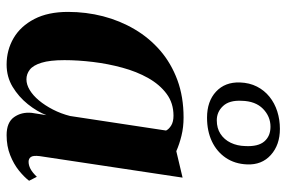

<svg xmlns="http://www.w3.org/2000/svg" viewBox="-163 -693 867 581"><g transform="rotate(90 270.5 -402.5)"><path d="M452.5 -89.5Q450 -69.5 455 -62.5Q460 -55.5 469.5 -55.5Q480 -55.5 491 -61.2Q502 -67 515 -80.5L527 -57Q515.5 -42 496 -26.2Q476.5 -10.5 449.5 0.2Q422.5 11 389 11Q350.5 11 334.5 -11.5Q318.5 -34 321.5 -65L328.5 -109.5Q317.5 -81 295.2 -53.2Q273 -25.5 242.8 -7.2Q212.5 11 175.5 11Q131.5 11 95.2 -10.2Q59 -31.5 37.5 -73Q16 -114.5 16 -175Q16 -229.5 29.2 -280.8Q42.5 -332 68.5 -376.2Q94.5 -420.5 133 -453.8Q171.5 -487 222.2 -505.8Q273 -524.5 335.5 -524.5Q365 -524.5 390.5 -518.2Q416 -512 437.5 -502.5L517.5 -521.5ZM375 -471.5Q371 -480 359.8 -487Q348.5 -494 330 -494Q292 -494 264 -473.2Q236 -452.5 216.2 -417.5Q196.5 -382.5 184.8 -339.2Q173 -296 167.5 -250.5Q162 -205 162 -164Q162 -120 169.8 -94.8Q177.5 -69.5 190.8 -59.2Q204 -49 220 -49Q236 -49 252.5 -59Q269 -69 284 -87Q299 -105 311.5 -129.2Q324 -153.5 331 -181ZM336 -595.5Q286.5 -595.5 257.2 -622.8Q228 -650 229.5 -695Q230.5 -724 242 -746.5Q253.5 -769 272.8 -784.5Q292 -800 317 -808Q342 -816 370 -816Q418.5 -816 449 -788.5Q479.5 -761 477.5 -716.5Q476 -679.5 457.5 -652.2Q439 -625 407.8 -610.2Q376.5 -595.5 336 -595.5ZM344 -625Q368 -625 385.2 -636.2Q402.5 -647.5 412 -667.2Q421.5 -687 422 -711.5Q424 -750 408 -768.8Q392 -787.5 363.5 -787.5Q332.5 -787.5 309.2 -764.8Q286 -742 285 -700.5Q283 -663 300.8 -644Q318.5 -625 344 -625Z"/></g></svg>

Font: Merriweather 120pt
Style: Bold Italic
Weight: 700
Italic angle: -7.8°
Version: Version 2.101